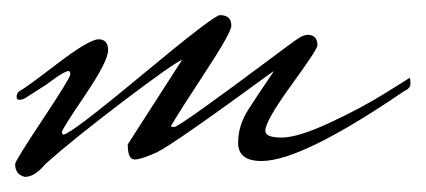

<svg xmlns="http://www.w3.org/2000/svg" viewBox="-26 -197 563 254"><path d="M32 -83 7 -67Q3 -65 -0.5 -65Q-4 -65 -4 -69Q-4 -73 -1 -76Q7 -80 49.5 -112.5Q92 -145 104.5 -145Q117 -145 117 -130.5Q117 -116 86.5 -71Q56 -26 56 -22.5Q56 -19 58 -19Q67 -19 162 -98Q257 -177 265 -177Q280 -177 280 -163Q280 -154 245.5 -101.5Q211 -49 200 -30Q201 -29 204.5 -29Q208 -29 245 -55.5Q282 -82 322 -112Q362 -142 369 -146.5Q376 -151 382 -151Q394 -150 394 -137Q394 -132 359.5 -84.5Q325 -37 325 -24Q325 -15 346.5 -15Q368 -15 410 -34.5Q452 -54 484 -74L516 -94Q517 -92 517 -86Q517 -80 508 -76Q373 16 320 16Q289 16 289 -8Q289 -31 302.5 -52Q316 -73 326 -87.5Q336 -102 336 -103Q202 -5 181.5 4.5Q161 14 152 14Q143 14 143 -6L215 -118Q203 -113 137 -63Q71 -13 34 20Q20 37 7 37Q-6 34 -6 20Q-6 16 30.5 -39Q67 -94 67 -98.5Q67 -103 64.5 -103Q62 -103 56 -99.5Q50 -96 42 -90Q34 -84 32 -83Z"/></svg>

Font: Mr De Haviland
Style: Regular
Weight: 400
Designer: Alejandro Paul
Foundry: Alejandro Paul
Version: Version 1.000